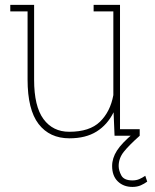

<svg xmlns="http://www.w3.org/2000/svg" viewBox="-20 -548 627 775"><path d="M260.3 10.3Q180.2 10.3 135.7 -47.6Q91.3 -105.5 91.3 -227.1V-502H21.5V-528.3H91.3H117.7V-226.1Q117.7 -118.7 155.5 -67.4Q193.4 -16.1 259.3 -16.1Q341.8 -16.1 383.5 -56.6Q425.3 -97.2 437.5 -164.1V-502H357.9V-528.3H437.5H464.4V-26.4H543.9V0H442.4L438.5 -94.7Q413.6 -44.4 369.9 -17.1Q326.2 10.3 260.3 10.3ZM514.6 206.5Q478.5 206.5 455.6 184.3Q432.6 162.1 432.6 122.1Q432.6 90.3 452.1 59.8Q471.7 29.3 518.6 -9.8L543.9 0Q500.5 38.6 479.7 64.7Q459 90.8 459 122.1Q459 140.1 469.7 160.2Q480.5 180.2 514.6 180.2Q530.3 180.2 542.2 175Q554.2 169.9 566.4 161.6L574.2 185.1Q562.5 193.8 547.9 200.2Q533.2 206.5 514.6 206.5Z"/></svg>

Font: Roboto Slab LO Thin
Style: Regular
Weight: 250
Designer: Google
Version: Version 2.00;September 28, 2018;FontCreator 11.5.0.2427 64-b